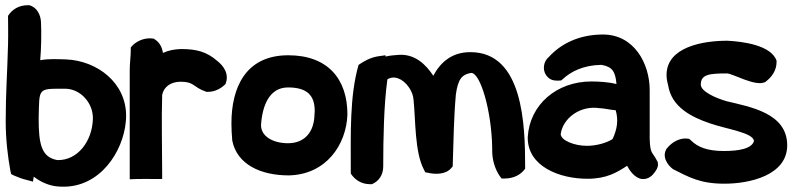

<svg xmlns="http://www.w3.org/2000/svg" viewBox="-20 -678 3058 740"><path d="M2 -210C2 -140 10 -75 20 -20L23 -7L35 -1C52 6 67 12 81 15L107 22L110 3C131 19 157 33 189 39C345 62 442 -70 462 -187C464 -201 466 -215 466 -229C468 -358 355 -444 235 -449C201 -450 168 -452 135 -446C139 -492 140 -550 138 -592C137 -621 122 -651 92 -658H88C53 -658 27 -642 11 -617V-609C11 -609 12 -546 11 -507C8 -392 2 -321 2 -210ZM129 -222C132 -341 124 -336 231 -336C290 -336 340 -281 338 -219C335 -133 279 -59 201 -61C139 -72 129 -124 129 -222Z M480 13 506 12C531 11 553 12 580 12H605V-13C605 -114 602 -214 605 -312C611 -343 638 -363 676 -363C730 -363 722 -343 773 -325L777 -324H781C809 -324 832 -337 849 -354C866 -396 837 -427 820 -441C777 -479 738 -489 677 -489C651 -488 630 -484 608 -474C605 -495 595 -515 577 -526L573 -529C537 -535 507 -519 491 -503L484 -495V-485C484 -460 480 -435 480 -408Z M872 -203C872 -182 873 -161 875 -139V-137C893 -44 985 -2 1093 -2C1237 -5 1315 -120 1319 -237C1319 -373 1244 -465 1091 -465C925 -465 872 -338 872 -203ZM986 -196C991 -271 1018 -341 1090 -341C1163 -341 1193 -311 1193 -250C1193 -245 1192 -240 1192 -235V-234C1190 -170 1155 -126 1090 -126C1034 -126 986 -151 986 -196Z M1332 -9C1348 15 1372 32 1408 32H1413C1440 21 1457 -4 1457 -36C1457 -149 1460 -274 1472 -364C1472 -367 1473 -369 1473 -372C1497 -388 1532 -377 1557 -340C1567 -325 1573 -309 1574 -292C1582 -216 1578 -91 1614 -24L1619 -14L1630 -12C1655 -6 1697 -4 1719 -30L1725 -37V-45C1728 -135 1729 -225 1737 -314C1745 -371 1759 -391 1796 -397C1832 -397 1875 -249 1877 -107V-97C1877 -59 1889 -25 1905 -1L1913 10H1926C1961 10 1989 -6 2004 -28V-35C2004 -195 1997 -478 1792 -477C1721 -477 1677 -437 1650 -386C1623 -427 1579 -474 1510 -466C1497 -465 1482 -464 1466 -460V-465L1437 -461C1406 -456 1381 -441 1362 -428C1327 -307 1332 -160 1332 -17Z M2014 -147C2014 -36 2137 11 2244 11C2318 11 2357 -13 2397 -39C2406 -22 2426 9 2455 12C2480 14 2496 -3 2504 -15C2512 -26 2520 -39 2514 -56L2513 -57C2494 -95 2486 -82 2484 -143V-331C2484 -433 2424 -545 2304 -545C2213 -545 2142 -510 2095 -458C2070 -437 2069 -395 2098 -375C2110 -367 2125 -366 2143 -368L2149 -373C2180 -402 2228 -427 2298 -428C2340 -421 2352 -402 2356 -354C2325 -362 2287 -364 2259 -364C2125 -364 2021 -274 2014 -149ZM2141 -161C2149 -222 2216 -273 2291 -261H2293C2312 -260 2329 -255 2353 -253C2364 -215 2359 -181 2341 -142C2319 -128 2281 -116 2242 -116C2193 -116 2142 -137 2141 -161Z M2549 -389C2549 -377 2551 -364 2555 -350C2568 -265 2645 -227 2715 -203C2781 -180 2882 -167 2886 -135C2878 -104 2825 -96 2770 -96C2706 -96 2669 -111 2643 -137L2636 -143L2626 -144C2598 -146 2570 -130 2552 -108L2550 -106C2530 -76 2551 -43 2574 -26C2634 4 2677 30 2772 30C2869 30 3014 -2 3014 -118C3014 -243 2870 -266 2780 -288C2739 -300 2681 -325 2681 -352C2681 -391 2713 -395 2782 -395C2803 -395 2890 -344 2927 -361L2930 -362L2932 -364C2953 -380 2973 -405 2973 -439V-444C2952 -505 2840 -518 2784 -521H2782C2689 -521 2549 -497 2549 -389Z"/></svg>

Font: Snowfall
Style: Blk
Weight: 900
Designer: Jasper
Foundry: Cannot Into Space Fonts
Version: Version 0.9